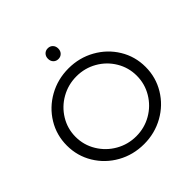

<svg xmlns="http://www.w3.org/2000/svg" viewBox="-226 -1077 1264 1264"><g transform="rotate(-45 406.5 -444.5)"><path d="M773 -350Q773 -253 724 -172Q675 -91 591 -44Q507 3 407 3Q306 3 222 -44Q138 -91 89 -172Q40 -253 40 -350Q40 -447 89 -527.5Q138 -608 222 -655Q306 -702 407 -702Q507 -702 591 -655Q675 -608 724 -527.5Q773 -447 773 -350ZM121 -350Q121 -274 160 -209.5Q199 -145 264.5 -107.5Q330 -70 407 -70Q484 -70 549 -107.5Q614 -145 652.5 -209.5Q691 -274 691 -350Q691 -426 652.5 -490Q614 -554 549 -591Q484 -628 407 -628Q330 -628 264.5 -591Q199 -554 160 -490Q121 -426 121 -350ZM452 -842Q452 -820 438.5 -806Q425 -792 404 -792Q383 -792 369.5 -806Q356 -820 356 -842Q356 -864 369.5 -878Q383 -892 404 -892Q425 -892 438.5 -878Q452 -864 452 -842ZM452 -842Q452 -820 438.5 -806Q425 -792 404 -792Q383 -792 369.5 -806Q356 -820 356 -842Q356 -864 369.5 -878Q383 -892 404 -892Q425 -892 438.5 -878Q452 -864 452 -842Z"/></g></svg>

Font: Kalaa
Style: Regular
Weight: 400
Version: Version 1.20 June 5, 2016